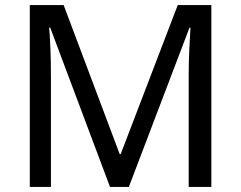

<svg xmlns="http://www.w3.org/2000/svg" viewBox="-20 -734 947 754"><path d="M412 0 177 -626H173Q176 -595 178 -542.5Q180 -490 180 -433V0H97V-714H230L450 -129H454L678 -714H810V0H721V-439Q721 -491 723.5 -542Q726 -593 728 -625H724L486 0Z"/></svg>

Font: Noto Sans Palmyrene
Style: Regular
Weight: 400
Designer: Monotype Design Team
Foundry: Monotype Imaging Inc.
Version: Version 2.001; ttfautohint (v1.8.4.7-5d5b)